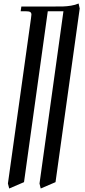

<svg xmlns="http://www.w3.org/2000/svg" viewBox="-20 -766 482 1089"><path d="M24.9 274.9 155.8 -662.1Q158.2 -681.6 158.2 -683.1Q158.2 -693.4 151.4 -697.8Q144.5 -702.1 127 -702.1H97.2L101.1 -729H279.8Q320.3 -729 339.4 -729.5Q358.4 -730 382.8 -733.9Q407.2 -737.8 425.8 -746.1L432.1 -717.8L294.9 267.1L210.9 303.2L204.1 274.9L339.8 -702.1H251L116.2 267.1L32.2 303.2Z"/></svg>

Font: Dihjauti S
Style: Bold Italic
Weight: 700
Italic angle: -9°
Designer: T. Christopher White
Version: Version 3.0.0